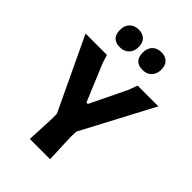

<svg xmlns="http://www.w3.org/2000/svg" viewBox="-253 -980 1087 1087"><g transform="rotate(45 290.5 -437.0)"><path d="M197 -874Q229 -874 247.5 -855.5Q266 -837 266 -804Q266 -769 245.5 -748Q225 -727 191 -727Q122 -727 122 -798Q122 -833 142.5 -853.5Q163 -874 197 -874ZM379 -874Q411 -874 429 -855.5Q447 -837 447 -804Q447 -769 427 -748Q407 -727 373 -727Q304 -727 304 -798Q304 -833 324 -853.5Q344 -874 379 -874ZM582 -645 355 -216 353 -175 360 0H198L206 -175L205 -210L-1 -645H170L185 -597L279 -372H290L396 -591L416 -645Z"/></g></svg>

Font: Alegreya Sans SC ExtraBold
Style: Regular
Weight: 800
Designer: Juan Pablo del Peral
Foundry: Huerta Tipografica
Version: Version 2.007